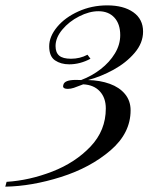

<svg xmlns="http://www.w3.org/2000/svg" viewBox="-100 -551 605 722"><path d="M438 -432.1Q438 -389.2 406.2 -352.1Q374.5 -314.9 326.9 -288.8Q279.3 -262.7 231 -250Q276.4 -249 312.7 -235.8Q349.1 -222.7 370.1 -197.3Q391.1 -171.9 391.1 -136.2Q391.1 -50.3 315.4 14.6Q239.7 79.6 129.4 114.5Q19 149.4 -80.1 150.9L-75.2 132.8Q10.7 127.4 96.9 94Q183.1 60.5 240.5 0Q297.9 -60.5 297.9 -143.1Q297.9 -183.1 275.4 -207.5Q252.9 -231.9 212.9 -233.9Q189.5 -224.6 177.7 -220.7Q166 -216.8 154.8 -216.8Q137.2 -216.8 137.2 -227.1Q137.2 -228 138.2 -231.9Q142.1 -250.5 185.5 -250.5Q198.2 -250.5 205.1 -250Q245.1 -265.1 278.6 -291Q312 -316.9 332 -349.9Q352.1 -382.8 352.1 -418.9Q352.1 -460.9 330.1 -484.9Q308.1 -508.8 270 -508.8Q235.8 -508.8 197.8 -489.5Q159.7 -470.2 134.3 -439.7Q108.9 -409.2 108.9 -377.9Q108.9 -353.5 122.6 -341.8Q136.2 -330.1 167 -330.1Q200.7 -330.1 229 -345.2L240.2 -330.1Q201.2 -309.1 160.2 -309.1Q128.9 -309.1 106.9 -324Q85 -338.9 85 -377Q85 -413.6 114.7 -449.5Q144.5 -485.4 194.8 -508.1Q245.1 -530.8 303.2 -530.8Q364.7 -530.8 401.4 -504.9Q438 -479 438 -432.1Z"/></svg>

Font: TypoPRO Playfair Display SC
Style: Italic
Weight: 400
Italic angle: -14°
Designer: Claus Eggers Sørensen
Foundry: Claus Eggers Sørensen
Version: Version 1.004;PS 001.004;hotconv 1.0.70;makeotf.lib2.5.58329